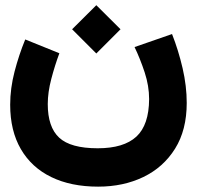

<svg xmlns="http://www.w3.org/2000/svg" viewBox="-20 -488 747 728"><path d="M253.4 -377 345.2 -468.3 437 -377 345.2 -285.2ZM490.2 -309.6 632.3 -358.9Q656.7 -296.9 672.4 -229.2Q688 -161.6 688 -97.7Q688 4.9 643.8 75.7Q599.6 146.5 523.7 183.1Q447.8 219.7 352.1 219.7Q249 219.7 174.3 183.3Q99.6 147 59.1 77.4Q18.6 7.8 18.6 -90.8Q18.6 -152.8 35.2 -216.6Q51.8 -280.3 75.7 -338.4L205.1 -286.1Q188 -240.2 174.6 -189.2Q161.1 -138.2 161.1 -93.3Q161.1 -6.3 204.3 33.9Q247.6 74.2 350.6 74.2Q449.2 74.2 497.1 30Q544.9 -14.2 545.4 -112.3Q545.4 -162.1 528.6 -213.4Q511.7 -264.6 490.2 -309.6Z"/></svg>

Font: Vazir Black FD-UI
Style: Black-FD-UI
Weight: 900
Designer: Saber Rastikerdar
Foundry: Saber Rastikerdar
Version: Version 30.0.0